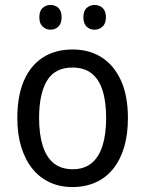

<svg xmlns="http://www.w3.org/2000/svg" viewBox="-20 -746 586 776"><path d="M497 -269Q497 -203 482 -152Q467 -101 438 -64.5Q409 -28 367 -9Q325 10 272 10Q222 10 181 -9Q140 -28 111 -64Q82 -100 66 -151.5Q50 -203 50 -269Q50 -358 76.5 -419.5Q103 -481 153 -513.5Q203 -546 274 -546Q341 -546 391 -514Q441 -482 469 -420.5Q497 -359 497 -269ZM138 -269Q138 -204 152.5 -157.5Q167 -111 197 -86.5Q227 -62 274 -62Q320 -62 350 -86.5Q380 -111 394.5 -157.5Q409 -204 409 -269Q409 -335 394.5 -380.5Q380 -426 350 -449.5Q320 -473 273 -473Q202 -473 170 -420Q138 -367 138 -269ZM139 -676Q139 -702 152.5 -714Q166 -726 184 -726Q203 -726 216 -714Q229 -702 229 -676Q229 -651 216 -638.5Q203 -626 184 -626Q166 -626 152.5 -638.5Q139 -651 139 -676ZM317 -676Q317 -702 330.5 -714Q344 -726 362 -726Q381 -726 394.5 -714Q408 -702 408 -676Q408 -651 394.5 -638.5Q381 -626 362 -626Q343 -626 330 -638.5Q317 -651 317 -676Z"/></svg>

Font: Noto Sans Devanagari SemiCondensed
Style: Regular
Weight: 400
Width: 4
Designer: Jelle Bosma - Monotype Design Team
Foundry: Monotype Imaging Inc.
Version: Version 2.006